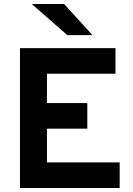

<svg xmlns="http://www.w3.org/2000/svg" viewBox="-20 -941 664 961"><path d="M317 -765H443L301 -921H139ZM80 0H579V-128H215V-297H417V-425H215V-572H558V-700H80Z"/></svg>

Font: Overpass ExtraBold
Style: Regular
Weight: 800
Designer: Delve Withrington, Thomas Jockin
Foundry: Delve Fonts
Version: Version 3.000;DELV;Overpass